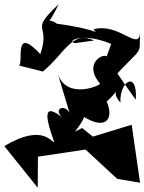

<svg xmlns="http://www.w3.org/2000/svg" viewBox="-69 -788 670 891"><path d="M281 -588C232 -594 311 -642 447 -584L426 -526C410 -542 316 -493 395 -400C404 -395 244 -321 200 -443L254 -264C228 -311 163 -279 240 -226C135 -318 133 -265 182 -131C176 -114 139 -223 -49 -110L106 83L107 -61L328 -94L475 42L581 60L542 -209L362 -154L312 -194L279 -177C334 -250 342 -278 280 -274C418 -166 464 -233 426 -317C517 -399 432 -372 490 -312C484 -412 571 -464 561 -325C425 -513 429 -542 445 -414C601 -586 576 -519 581 -636C576 -547 482 -685 365 -652C383 -622 406 -649 195 -678C150 -714 148 -651 203 -768C61 -636 169 -683 118 -537C-9 -673 42 -498 19 -484L130 -456C231 -539 265 -649 367 -600Z"/></svg>

Font: Asimov Silicon
Style: Regular
Weight: 400
Designer: Google
Version: Version 2.000980; 2014